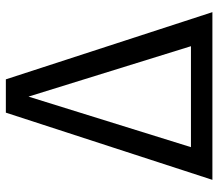

<svg xmlns="http://www.w3.org/2000/svg" viewBox="-64 -664 728 640"><g transform="rotate(-90 300.0 -344.0)"><path d="M355.5 -688.5 579.5 0H20.5L244.5 -688.5ZM298 -613 129.5 -71.5H466Z"/></g></svg>

Font: Fira Code Light
Style: Regular
Weight: 400
Monospace: yes
Version: Version 5.002